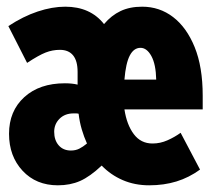

<svg xmlns="http://www.w3.org/2000/svg" viewBox="-20 -544 640 574"><path d="M153 10Q88 10 47.5 -33.5Q7 -77 7 -144Q7 -212 52.5 -253.5Q98 -295 174 -295Q196 -295 212 -291V-329Q212 -362 198.5 -378.5Q185 -395 159 -395Q137 -395 116.5 -387Q96 -379 61 -356L5 -466Q49 -495 92.5 -509.5Q136 -524 175 -524Q250 -524 291 -472Q313 -498 340.5 -511Q368 -524 405 -524Q457 -524 497.5 -493Q538 -462 562 -403Q586 -344 586 -258V-217H352Q359 -171 380 -143Q401 -115 436 -115Q459 -115 480.5 -124.5Q502 -134 520 -147L578 -37Q545 -13 507.5 -1.5Q470 10 426 10Q383 10 347 -5.5Q311 -21 284 -49Q249 -16 219.5 -3Q190 10 153 10ZM352 -306H447Q446 -352 432.5 -376.5Q419 -401 400 -401Q380 -401 368 -378Q356 -355 352 -306ZM192 -94Q206 -94 217 -99.5Q228 -105 240 -115Q231 -135 224.5 -157Q218 -179 215 -204Q211 -205 207.5 -205Q204 -205 200 -205Q174 -205 158 -189Q142 -173 142 -150Q142 -125 155.5 -109.5Q169 -94 192 -94Z"/></svg>

Font: Red Hat Mono VF Light
Style: Regular
Weight: 300
Monospace: yes
Designer: Pentagram, MCKL
Foundry: Pentagram, MCKL
Version: Version 1.023